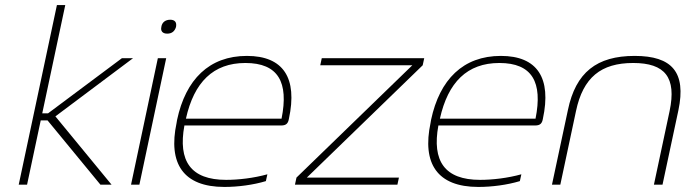

<svg xmlns="http://www.w3.org/2000/svg" viewBox="-20 -730 2710 759"><path d="M205 -710 54 0H87L141 -254H168L377 0H421L199 -270L506 -500H462L170 -282H147L238 -710Z M604 -500 498 0H531L637 -500ZM618 -624C614 -608 622 -597 641 -597C660 -597 671 -607 676 -624V-625C679 -642 671 -652 653 -652C634 -652 621 -642 618 -625Z M1122 -260C1157 -422 1100 -509 956 -509C807 -509 714 -416 680 -256L678 -244C644 -84 704 9 867 9C921 9 981 1 1031 -14L1037 -41C983 -26 923 -19 874 -19C734 -19 683 -93 709 -234H1092C1112 -234 1119 -243 1122 -260ZM715 -261C747 -405 823 -481 950 -481C1080 -481 1122 -405 1093 -261Z M1252 -500 1246 -472H1610L1152 -28L1146 0H1551L1557 -28H1193L1651 -472L1657 -500Z M2126 -260C2161 -422 2104 -509 1960 -509C1811 -509 1718 -416 1684 -256L1682 -244C1648 -84 1708 9 1871 9C1925 9 1985 1 2035 -14L2041 -41C1987 -26 1927 -19 1878 -19C1738 -19 1687 -93 1713 -234H2096C2116 -234 2123 -243 2126 -260ZM1719 -261C1751 -405 1827 -481 1954 -481C2084 -481 2126 -405 2097 -261Z M2225 -295 2162 0H2195L2257 -291C2285 -424 2356 -481 2483 -481C2609 -481 2655 -424 2627 -291L2565 0H2599L2662 -295C2693 -444 2637 -509 2489 -509C2339 -509 2256 -444 2225 -295Z"/></svg>

Font: LT Wave Text Thin Italic
Style: Regular
Weight: 100
Designer: Daniel Lyons
Version: Version 2.5 (Glyphs App)